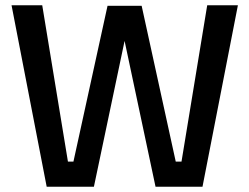

<svg xmlns="http://www.w3.org/2000/svg" viewBox="-20 -712 951 732"><path d="M158 0H338L455 -556L573 0H752L887 -692H770L672 -96H650L520 -690H390L260 -96H239L141 -692H24Z"/></svg>

Font: RazerF5 SemiBold
Style: Regular
Weight: 600
Foundry: Razer Inc.
Version: Version 2